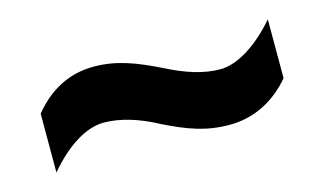

<svg xmlns="http://www.w3.org/2000/svg" viewBox="-37 -510 530 315"><g transform="rotate(-15 228.5 -352.5)"><path d="M216 -308C255 -289 284 -278 324 -278C365 -278 401 -296 429 -329V-429C399 -394 363 -370 333 -370C305 -370 276 -379 241 -397C204 -415 172 -428 133 -428C91 -428 57 -410 29 -376V-276C61 -314 95 -335 125 -335C152 -335 183 -326 216 -308Z"/></g></svg>

Font: Noto Sans Myanmar UI ExtraCondensed SemiBold
Style: Regular
Weight: 600
Width: 2
Designer: Monotype Design Team
Foundry: Monotype Imaging Inc.
Version: Version 2.103